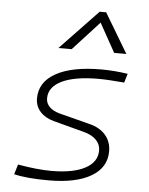

<svg xmlns="http://www.w3.org/2000/svg" viewBox="-56 -841 697 896"><g transform="rotate(5 293.0 -392.5)"><path d="M205.6 9.8Q100.1 9.8 43 -4.9L57.1 -51.3Q149.4 -35.2 213.4 -35.2Q315.9 -35.2 372.1 -65.2Q428.2 -95.2 428.2 -149.4Q428.2 -178.2 407.7 -199Q387.2 -219.7 350.1 -229.5L206.1 -267.6Q164.6 -278.8 141.4 -304.7Q118.2 -330.6 118.2 -366.7Q118.2 -443.4 193.6 -485.4Q269 -527.3 406.7 -527.3Q434.1 -527.3 466.3 -524.9Q498.5 -522.5 529.8 -517.6L517.1 -475.6Q439 -482.4 396 -482.4Q285.6 -482.4 225.3 -453.4Q165 -424.3 165 -371.1Q165 -347.2 182.4 -330.3Q199.7 -313.5 231 -305.2L372.1 -269Q421.4 -256.8 448.2 -225.6Q475.1 -194.3 475.1 -149.4Q475.1 -73.7 404.5 -32Q334 9.8 205.6 9.8ZM404.8 -794.9 515.6 -609.4H458.5L383.3 -744.6L259.3 -609.4H197.3L374.5 -794.9Z"/></g></svg>

Font: Cascadia Code NF ExtraLight
Style: Italic
Weight: 200
Italic angle: -10°
Monospace: yes
Designer: Aaron Bell
Foundry: Saja Typeworks
Version: Version 2404.023; ttfautohint (v1.8.4)